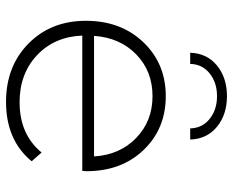

<svg xmlns="http://www.w3.org/2000/svg" viewBox="-88 -681 773 637"><g transform="rotate(90 298.5 -362.5)"><path d="M192 -607H155Q157 -663 197.5 -696Q238 -729 299 -729Q360 -729 400.5 -696Q441 -663 443 -607H406Q405 -647 374.5 -671.5Q344 -696 299 -696Q254 -696 223.5 -671.5Q193 -647 192 -607ZM548 -263Q548 -261 547.5 -256.5Q547 -252 547 -249H98Q102 -156 163.5 -98.5Q225 -41 319 -41Q426 -41 486 -114L515 -81Q445 4 318 4Q200 4 124.5 -70.5Q49 -145 49 -261Q49 -377 120 -451.5Q191 -526 299 -526Q407 -526 477.5 -452.5Q548 -379 548 -263ZM99 -288H499Q494 -373 438 -427.5Q382 -482 299 -482Q216 -482 160.5 -428Q105 -374 99 -288Z"/></g></svg>

Font: mBank Light
Style: Regular
Weight: 300
Designer: Julieta Ulanovsky
Foundry: Julieta Ulanovsky
Version: Version 7.200;PS 007.200;hotconv 1.0.88;makeotf.lib2.5.64775